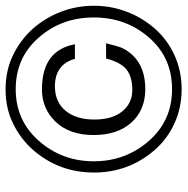

<svg xmlns="http://www.w3.org/2000/svg" viewBox="-12 -622 650 665"><g transform="rotate(-90 312.5 -290.0)"><path d="M440.9 -355H491.2C477.1 -431.2 425.3 -469.2 335 -469.2C290 -469.2 252.4 -453.1 222.2 -421.4C191.9 -389.2 176.8 -345.7 176.8 -290C176.8 -234.9 191.4 -191.4 220.2 -159.2C249 -127.4 287.6 -111.3 335.9 -111.3C400.4 -111.3 446.3 -135.3 474.1 -183.1C478.5 -190.9 481.9 -199.7 484.9 -210.4C487.3 -220.7 490.7 -232.9 494.6 -247.1H441.9C433.1 -213.4 420.4 -189.5 403.8 -176.3C386.7 -163.1 363.3 -156.2 333 -156.2C302.2 -156.2 277.8 -168 258.8 -190.9C239.7 -214.4 230.5 -246.6 230.5 -288.1C230.5 -329.6 240.7 -362.8 260.7 -387.2C281.2 -412.1 309.6 -424.3 345.7 -424.3C396 -424.3 427.7 -400.9 440.9 -355ZM514.2 -98.1C467.8 -44.9 408.2 -18.6 335.4 -18.6C263.2 -18.6 203.1 -45.4 156.2 -99.1C109.4 -152.8 85.9 -216.3 85.9 -289.6C85.9 -362.8 109.4 -426.3 156.7 -480C203.6 -533.2 263.2 -560.1 335.4 -560.1C408.2 -560.1 467.8 -533.7 514.2 -480.5C561 -427.2 584 -363.8 584 -289.6C584 -215.3 561 -151.9 514.2 -98.1ZM335.4 14.6C377.9 14.6 417 6.3 452.6 -9.8C488.3 -25.9 518.6 -48.3 544.4 -77.1C569.8 -106 589.8 -138.2 603.5 -174.8C617.7 -211.4 624.5 -249.5 624.5 -289.1C624.5 -329.1 617.7 -367.2 603.5 -403.8C589.8 -439.9 569.8 -472.7 544.4 -501.5C518.6 -529.8 488.3 -552.7 452.6 -569.8C417 -586.9 377.4 -595.2 335 -595.2C292 -595.2 252.9 -586.9 217.8 -569.8C182.1 -552.7 151.9 -529.8 126.5 -501.5C73.2 -440.9 46.9 -370.1 46.9 -289.1C46.9 -208.5 73.2 -137.7 126.5 -77.1C151.9 -48.3 182.1 -25.9 218.3 -9.8C253.9 6.3 293 14.6 335.4 14.6Z"/></g></svg>

Font: Meera New
Style: Regular
Weight: 400
Designer: Hussain K H
Foundry: RIT
Version: 1.4.1